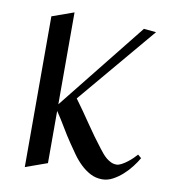

<svg xmlns="http://www.w3.org/2000/svg" viewBox="-82 -791 779 877"><g transform="rotate(10 307.0 -352.5)"><path d="M607.9 -117.2Q597.2 -98.1 580.3 -76.2Q563.5 -54.2 542.5 -35.4Q521.5 -16.6 497.8 -3.9Q474.1 8.8 449.2 8.8Q418.9 8.8 394 -4.4Q369.1 -17.6 348.4 -37.6Q327.6 -57.6 310.3 -82Q293 -106.4 277.8 -128.9Q256.8 -159.7 235.6 -195.6Q214.4 -231.4 192.9 -263.2V-21L91.8 15.1V-684.1L192.9 -720.2V-293.9L518.1 -701.2L575.2 -695.8L271 -335Q307.6 -285.2 344.2 -231Q380.9 -176.8 418.9 -127.9Q426.3 -118.2 435.1 -107.7Q443.8 -97.2 454.1 -88.6Q464.4 -80.1 476.1 -74.5Q487.8 -68.8 502 -68.8Q512.2 -68.8 525.4 -75.9Q538.6 -83 551.3 -92.8Q564 -102.5 574.7 -113Q585.4 -123.5 591.8 -130.9Z"/></g></svg>

Font: Redressed
Style: Regular
Weight: 400
Designer: Astigmatic (AOETI)
Foundry: Astigmatic (AOETI)
Version: Version 1.000